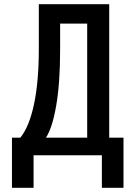

<svg xmlns="http://www.w3.org/2000/svg" viewBox="-20 -745 640 915"><path d="M37 -89H77Q119.5 -141.5 142.2 -248.8Q165 -356 165 -513V-725H500.5V-89H568.5V150H465.5V-5H140V150H37ZM395.5 -89V-632.5H266.5V-507Q266.5 -349.5 248 -242.5Q229.5 -135.5 199 -89Z"/></svg>

Font: JuliaMono Medium
Style: Regular
Weight: 500
Monospace: yes
Designer: cormullion
Foundry: corm
Version: Version 0.054; ttfautohint (v1.8.4)